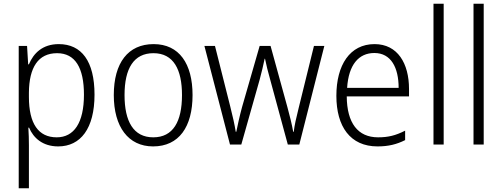

<svg xmlns="http://www.w3.org/2000/svg" viewBox="-20 -780 2710 1036"><path d="M297 -542C210 -542 161 -493 136 -433H132L126 -532H81V236H136V4C136 -26 135 -62 133 -91H137C160 -36 210 10 294 10C415 10 490 -87 490 -269C490 -450 420 -542 297 -542ZM288 -493C386 -493 433 -414 433 -269C433 -117 379 -39 286 -39C187 -39 136 -113 136 -257V-280C137 -416 186 -493 288 -493Z M1019 -267C1019 -436 947 -542 809 -542C671 -542 594 -441 594 -267C594 -96 672 10 806 10C946 10 1019 -96 1019 -267ZM652 -267C652 -411 702 -493 808 -493C917 -493 962 -404 962 -267C962 -124 914 -39 807 -39C700 -39 652 -125 652 -267Z M1438 -350 1533 0H1595L1730 -532H1674L1591 -195C1578 -143 1569 -104 1565 -69H1562C1555 -110 1543 -157 1531 -201L1440 -532H1381L1286 -202C1272 -151 1262 -102 1255 -69H1252C1246 -107 1236 -152 1222 -207L1140 -532H1083L1221 0H1282L1381 -350C1392 -390 1401 -430 1408 -463H1410C1417 -430 1426 -391 1438 -350Z M2001 -542C1868 -542 1795 -429 1795 -263C1795 -97 1870 10 2017 10C2076 10 2120 -1 2166 -24V-75C2115 -49 2075 -39 2020 -39C1911 -39 1852 -116 1851 -260H2187V-300C2187 -437 2126 -542 2001 -542ZM2000 -494C2090 -494 2131 -415 2131 -306H1853C1861 -430 1915 -494 2000 -494Z M2374 0V-760H2319V0Z M2590 0V-760H2535V0Z"/></svg>

Font: Noto Sans Ethiopic SemiCondensed Light
Style: Regular
Weight: 300
Width: 4
Designer: Monotype Design Team
Foundry: Monotype Imaging Inc.
Version: Version 2.102